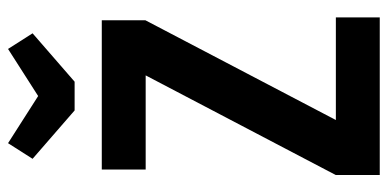

<svg xmlns="http://www.w3.org/2000/svg" viewBox="-262 -698 960 475"><g transform="rotate(-90 217.5 -460.0)"><path d="M36.1 -687.7V-579.1H269L22.6 -109V0H412.4V-108.6H158.6L405.3 -579.7V-687.7ZM253.4 -754.9 373.1 -858.9 334.4 -919.6 217.9 -845.1 101.3 -919.6 62.6 -858.9 182.3 -754.9Z"/></g></svg>

Font: Secuela Black
Style: Regular
Weight: 900
Designer: Fernando Haro
Foundry: deFharo
Version: Version 1.704